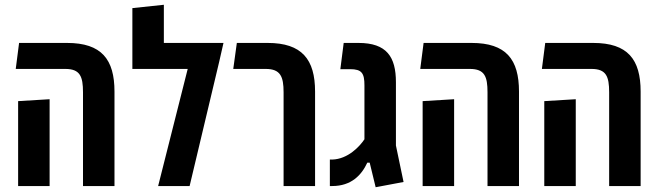

<svg xmlns="http://www.w3.org/2000/svg" viewBox="-20 -780 2756 805"><path d="M328 0H460V-396C460 -531 406 -600 261 -600H60L46 -491H254C316 -491 328 -459 328 -393ZM56 0H188V-364L56 -356Z M667 -600V-760L535 -746V-491H767L643 0H775L899 -521L917 -600Z M1169 0H1301V-396C1301 -531 1246 -600 1102 -600H973L958 -491H1094C1156 -491 1169 -459 1169 -393Z M1555 5 1672 -17 1640 -170V-435C1640 -542 1601 -600 1483 -600H1421L1407 -490H1448C1497 -490 1508 -473 1508 -422V-196C1488 -166 1439 -113 1373 -111H1363V0H1373C1453 0 1496 -46 1520 -98H1530Z M2024 0H2156V-396C2156 -531 2102 -600 1957 -600H1756L1742 -491H1950C2012 -491 2024 -459 2024 -393ZM1752 0H1884V-364L1752 -356Z M2534 0H2666V-396C2666 -531 2612 -600 2467 -600H2266L2252 -491H2460C2522 -491 2534 -459 2534 -393ZM2262 0H2394V-364L2262 -356Z"/></svg>

Font: Noto Sans Hebrew ExtraCondensed SemiBold
Style: Regular
Weight: 600
Width: 2
Designer: Ben Nathan
Foundry: Google LLC
Version: Version 3.001